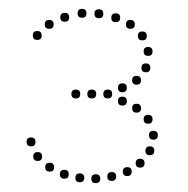

<svg xmlns="http://www.w3.org/2000/svg" viewBox="-20 -749 423 433"><path d="M314 -643Q324 -643 324 -633Q324 -623 314 -623Q304 -623 304 -633Q304 -643 314 -643ZM301 -678Q311 -678 311 -668Q311 -658 301 -658Q291 -658 291 -668Q291 -678 301 -678ZM274 -704Q284 -704 284 -694Q284 -684 274 -684Q264 -684 264 -694Q264 -704 274 -704ZM241 -719Q251 -719 251 -709Q251 -699 241 -699Q231 -699 231 -709Q231 -719 241 -719ZM203 -728Q213 -728 213 -718Q213 -708 203 -708Q193 -708 193 -718Q193 -728 203 -728ZM165 -729Q175 -729 175 -719Q175 -709 165 -709Q155 -709 155 -719Q155 -729 165 -729ZM126 -720Q136 -720 136 -710Q136 -700 126 -700Q116 -700 116 -710Q116 -720 126 -720ZM91 -704Q101 -704 101 -694Q101 -684 91 -684Q81 -684 81 -694Q81 -704 91 -704ZM64 -679Q74 -679 74 -669Q74 -659 64 -659Q54 -659 54 -669Q54 -679 64 -679ZM309 -606Q319 -606 319 -596Q319 -586 309 -586Q299 -586 299 -596Q299 -606 309 -606ZM288 -578Q298 -578 298 -568Q298 -558 288 -558Q278 -558 278 -568Q278 -578 288 -578ZM256 -561Q266 -561 266 -551Q266 -541 256 -541Q246 -541 246 -551Q246 -561 256 -561ZM223 -547Q233 -547 233 -537Q233 -527 223 -527Q213 -527 213 -537Q213 -547 223 -547ZM187 -547Q197 -547 197 -537Q197 -527 187 -527Q177 -527 177 -537Q177 -547 187 -547ZM151 -547Q161 -547 161 -537Q161 -527 151 -527Q141 -527 141 -537Q141 -547 151 -547ZM256 -531Q266 -531 266 -521Q266 -511 256 -511Q246 -511 246 -521Q246 -531 256 -531ZM288 -515Q298 -515 298 -505Q298 -495 288 -495Q278 -495 278 -505Q278 -515 288 -515ZM314 -490Q324 -490 324 -480Q324 -470 314 -470Q304 -470 304 -480Q304 -490 314 -490ZM326 -454Q336 -454 336 -444Q336 -434 326 -434Q316 -434 316 -444Q316 -454 326 -454ZM318 -419Q328 -419 328 -409Q328 -399 318 -399Q308 -399 308 -409Q308 -419 318 -419ZM296 -391Q306 -391 306 -381Q306 -371 296 -371Q286 -371 286 -381Q286 -391 296 -391ZM267 -372Q277 -372 277 -362Q277 -352 267 -352Q257 -352 257 -362Q257 -372 267 -372ZM232 -361Q242 -361 242 -351Q242 -341 232 -341Q222 -341 222 -351Q222 -361 232 -361ZM196 -356Q206 -356 206 -346Q206 -336 196 -336Q186 -336 186 -346Q186 -356 196 -356ZM160 -358Q170 -358 170 -348Q170 -338 160 -338Q150 -338 150 -348Q150 -358 160 -358ZM125 -366Q135 -366 135 -356Q135 -346 125 -346Q115 -346 115 -356Q115 -366 125 -366ZM92 -382Q102 -382 102 -372Q102 -362 92 -362Q82 -362 82 -372Q82 -382 92 -382ZM65 -406Q75 -406 75 -396Q75 -386 65 -386Q55 -386 55 -396Q55 -406 65 -406ZM50 -439Q60 -439 60 -429Q60 -419 50 -419Q40 -419 40 -429Q40 -439 50 -439Z"/></svg>

Font: Raleway Dots
Style: Regular
Weight: 400
Designer: Matt McInerney, Pablo Impallari, Rodrigo Fuenzalida, Brenda Gallo
Foundry: Matt McInerney, Pablo Impallari, Rodrigo Fuenzalida, Brenda Gallo
Version: Version 1.000